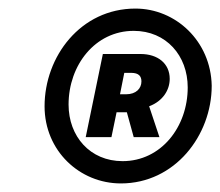

<svg xmlns="http://www.w3.org/2000/svg" viewBox="-20 -736 514 448"><path d="M262 -308C388 -308 474 -420 474 -536C472 -640 390 -716 296 -716C168 -716 84 -604 84 -488C84 -384 166 -308 262 -308ZM266 -360C190 -360 140 -418 140 -492C140 -584 202 -664 292 -664C368 -664 418 -606 418 -532C418 -440 356 -360 266 -360ZM180 -416H240L252 -474H276L292 -416H352L328 -488C360 -500 376 -526 376 -552C376 -588 348 -610 308 -610H220ZM260 -516 270 -566H286C304 -566 310 -558 310 -546C310 -530 298 -516 274 -516Z"/></svg>

Font: Source Sans Pro Black
Style: Italic
Weight: 900
Italic angle: -11°
Designer: Paul D. Hunt
Foundry: Adobe Systems Incorporated
Version: Version 3.006;hotconv 1.0.111;makeotfexe 2.5.65597